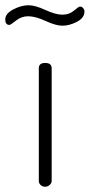

<svg xmlns="http://www.w3.org/2000/svg" viewBox="-82 -712 342 732"><path d="M-62 -638Q-62 -660 -31.5 -676Q-1 -692 27 -692Q52 -692 91 -674Q130 -656 156 -656Q182 -656 200 -671.5Q218 -687 223 -687Q230 -687 235 -681Q240 -675 240 -668Q240 -644 211.5 -629Q183 -614 156 -614Q131 -614 92 -632Q53 -650 25 -650Q0 -650 -21 -633.5Q-42 -617 -46 -617Q-62 -617 -62 -638ZM66 -22V-452Q66 -472 90 -472Q115 -472 115 -452V-22Q115 -14 107.5 -7Q100 0 90 0Q80 0 73 -6.5Q66 -13 66 -22Z"/></svg>

Font: Terminal Dosis
Style: Light
Weight: 300
Designer: EdgarTolentino, PabloImpallari, IginoMarini
Foundry: EdgarTolentino, PabloImpallari, IginoMarini
Version: Version 1.006